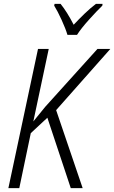

<svg xmlns="http://www.w3.org/2000/svg" viewBox="-20 -965 586 985"><path d="M375 -786Q396 -819 436.5 -864Q477 -909 505 -936L506 -945H472Q443 -923 413.5 -894.5Q384 -866 358 -838Q324 -904 291 -945H260L258 -936Q275 -909 296 -863Q317 -817 326 -786ZM79 0 138 -282 223 -361 343 0H404L268 -400L546 -714H480L212 -417L151 -342L230 -714H175L23 0Z"/></svg>

Font: Noto Sans UI SemiCondensed Light
Style: Italic
Weight: 300
Width: 4
Designer: Monotype Design Team
Foundry: Monotype Imaging Inc.
Version: 1.001